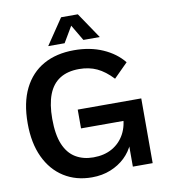

<svg xmlns="http://www.w3.org/2000/svg" viewBox="-99 -1003 974 1107"><g transform="rotate(-10 388.0 -450.0)"><path d="M592 -269H336V-379H708V0H592ZM618 -226Q618 -177 599 -132.5Q580 -88 544.5 -54Q509 -20 459.5 0Q410 20 350 20Q257 20 186.5 -24.5Q116 -69 77 -152Q38 -235 38 -350Q38 -472 79 -554Q120 -636 195 -678Q270 -720 374 -720Q468 -720 542 -687.5Q616 -655 661 -599L579 -517Q534 -565 488 -586.5Q442 -608 384 -608Q316 -608 271 -579.5Q226 -551 204 -494Q182 -437 182 -352Q182 -259 206 -202Q230 -145 274.5 -118.5Q319 -92 378 -92Q442 -92 488.5 -118.5Q535 -145 561 -193Q587 -241 587 -307ZM334 -920H432L534 -769H438L383 -862L328 -769H232Z"/></g></svg>

Font: Moderustic SemiBold
Style: Regular
Weight: 600
Designer: Tural Alisoy
Foundry: TAFT Foundry
Version: Version 2.120